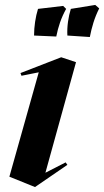

<svg xmlns="http://www.w3.org/2000/svg" viewBox="-20 -740 422 778"><path d="M122 18 132 11 253 -72 246 -82 164 -40 288 -488 228 -508 63 -444 67 -433 137 -447 18 -24ZM253 -596 344 -590C352 -630 362 -666 382 -706L366 -720L267 -704C257 -672 251 -632 253 -596ZM118 -596 208 -592C216 -632 228 -668 248 -704L236 -716L134 -704C124 -672 118 -632 118 -596Z"/></svg>

Font: Mazius Display Extra Italic
Style: Bold
Weight: 700
Italic angle: -17°
Designer: Alberto Casagrande & Collletttivo
Foundry: Collletttivo
Version: Version 2.000;Glyphs 3.2 (3217)